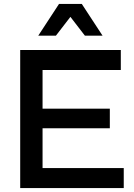

<svg xmlns="http://www.w3.org/2000/svg" viewBox="-20 -959 684 979"><path d="M397 -939 503 -777H413L339 -873L265 -777H175L281 -939ZM611 0H83V-704H596V-602H197V-405H540V-305H197V-102H611Z"/></svg>

Font: CBA Beacon Sans Bold
Style: Regular
Weight: 700
Designer: Wei Huang
Foundry: Wei Huang
Version: Version 1.002